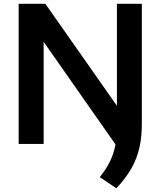

<svg xmlns="http://www.w3.org/2000/svg" viewBox="-20 -760 848 1014"><path d="M612.5 35 184 -577H210.5V0H78.5V-740H219.5L640.5 -140ZM594.5 234.5 507 175.5Q538.5 136.5 558.5 97Q578.5 57.5 588 12.8Q597.5 -32 597.5 -87V-740H729V-103.5Q729 -35 715.8 22.2Q702.5 79.5 673 131Q643.5 182.5 594.5 234.5Z"/></svg>

Font: Encode Sans SemiExpanded SemiBold
Style: Regular
Weight: 600
Width: 6
Designer: Multiple Designers
Foundry: Impallari Type
Version: Version 3.002